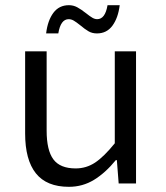

<svg xmlns="http://www.w3.org/2000/svg" viewBox="-20 -708 640 741"><path d="M77 -193V-510H160V-204Q160 -128 186 -93Q212 -58 272 -58Q313 -58 347 -80.5Q381 -103 423 -155V-510H505V0H438L431 -90H427Q387 -41 343 -14Q299 13 246 13Q160 13 118.5 -39Q77 -91 77 -193ZM246 -688Q263 -688 278 -680Q293 -672 312 -657Q327 -645 336.5 -639.5Q346 -634 355 -634Q386 -634 395 -688H442Q436 -639 414 -609Q392 -579 354 -579Q336 -579 322 -587Q308 -595 289 -611Q274 -623 264.5 -628.5Q255 -634 245 -634Q214 -634 205 -579H158Q164 -629 186 -658.5Q208 -688 246 -688Z"/></svg>

Font: Office Code Pro
Style: Regular
Weight: 400
Designer: Nathan Rutzky & Paul D. Hunt
Foundry: Adobe Systems Incorporated
Version: Version 1.004